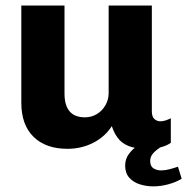

<svg xmlns="http://www.w3.org/2000/svg" viewBox="-20 -531 680 698"><path d="M225 10Q146.5 10 102 -33.5Q57.5 -77 57.5 -157.5V-511H214.5V-191Q214.5 -148 233 -126.2Q251.5 -104.5 289 -104.5Q312.5 -104.5 332 -116.2Q351.5 -128 363.2 -148.2Q375 -168.5 375 -192.5V-511H532V-126Q532 -106.5 541.5 -98.2Q551 -90 562 -90Q572 -90 582 -93.2Q592 -96.5 601 -101V-12Q588 -2 565.8 4Q543.5 10 510.5 10Q472 10 446.8 -0.5Q421.5 -11 407.8 -30Q394 -49 386.5 -72.5Q361.5 -33.5 318.8 -11.8Q276 10 225 10ZM537 146.5Q511.5 146.5 488 139Q464.5 131.5 449.8 114.8Q435 98 435 71Q435 47 448.5 28.8Q462 10.5 479 0H570.5Q551.5 11 538.8 24Q526 37 526 54Q526 73.5 538 81Q550 88.5 565.5 88.5Q580.5 88.5 596.5 84.2Q612.5 80 627 75L640.5 119Q618 132 591.2 139.2Q564.5 146.5 537 146.5Z"/></svg>

Font: Chivo Medium
Style: Regular
Weight: 500
Designer: Hector Gatti
Foundry: Omnibus-Type
Version: Version 2.002